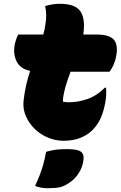

<svg xmlns="http://www.w3.org/2000/svg" viewBox="-20 -732 640 1012"><path d="M76 -550H208Q216 -577 219 -602Q224 -628 223.5 -653.5Q223 -679 218 -700Q257 -712 296 -712Q377 -712 404 -672Q431 -632 419 -550H490Q561 -550 583 -519Q605 -488 590 -425Q586 -406 576.5 -386Q567 -366 557 -354H352Q344 -333 337 -312.5Q330 -292 324 -271Q317 -243 314 -225.5Q311 -208 312 -196Q317 -195 324 -194Q331 -193 344 -193Q391 -193 440.5 -210Q490 -227 533 -270H539Q541 -247 539 -222Q537 -197 532 -177Q522 -131 506.5 -100.5Q491 -70 467 -46Q441 -20 403 -5Q365 10 315 10Q272 10 232 -7Q192 -24 162 -53.5Q132 -83 116 -120.5Q100 -158 104 -199Q109 -245 118 -284Q127 -323 139 -358Q84 -370 65.5 -412.5Q47 -455 60 -508Q64 -522 67.5 -531Q71 -540 76 -550ZM223 68Q252 60 274.5 57Q297 54 334 54Q387 54 405.5 67Q424 80 420 110Q416 148 395 180.5Q374 213 343 233Q319 249 297 254.5Q275 260 234 260Q192 260 165 248Q180 215 190 189Q200 163 208 135Q216 107 223 68Z"/></svg>

Font: Recursive Mn Csl St XBk
Style: Italic
Weight: 1000
Italic angle: -15°
Monospace: yes
Version: Version 1.079;hotconv 1.0.112;makeotfexe 2.5.65598; ttfautoh